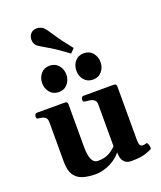

<svg xmlns="http://www.w3.org/2000/svg" viewBox="-177 -1105 1032 1229"><g transform="rotate(-20 338.5 -490.5)"><path d="M257.8 13.2Q211.4 13.2 174.1 2.2Q136.7 -8.8 115.2 -40Q93.8 -71.3 93.8 -131.8V-399.9Q93.8 -420.9 85.2 -430.4Q76.7 -439.9 64.5 -443.1Q52.2 -446.3 40 -447.3Q29.8 -448.2 26.1 -451.4Q22.5 -454.6 22.5 -465.3Q22.5 -470.7 26.9 -478Q31.2 -485.4 39.1 -485.4H230Q248 -485.4 248 -467.8V-176.3Q248 -142.6 253.2 -116.9Q258.3 -91.3 270.3 -76.7Q282.2 -62 302.2 -62Q344.2 -62 373.5 -76.4Q402.8 -90.8 426.8 -116.2V-399.9Q426.8 -420.9 416 -430.4Q405.3 -439.9 389.2 -443.1Q373 -446.3 357.4 -447.3Q347.2 -448.2 343.5 -451.4Q339.8 -454.6 339.8 -465.3Q339.8 -470.7 344 -478Q348.1 -485.4 356.4 -485.4H563Q581.1 -485.4 581.1 -467.8V-108.4Q581.1 -74.2 587.9 -65.9Q594.7 -57.6 602.5 -57.6Q609.4 -57.6 616.2 -58.3Q623 -59.1 627.9 -61.5Q636.2 -65.4 641.6 -51.5Q647 -37.6 647 -26.4Q647 -19.5 644.5 -18.1Q633.8 -10.7 599.9 0.7Q565.9 12.2 504.4 12.2Q472.2 12.2 457.3 -3.2Q442.4 -18.6 438.7 -38.3Q435.1 -58.1 435.1 -71.8Q419.4 -49.8 391.4 -30.3Q363.3 -10.7 328.4 1.2Q293.5 13.2 257.8 13.2ZM450.7 -561.5Q413.1 -561.5 390.9 -587.9Q368.7 -614.3 368.7 -650.9Q368.7 -688 390.9 -714.4Q413.1 -740.7 450.7 -740.7Q488.3 -740.7 510.7 -714.4Q533.2 -688 533.2 -650.9Q533.2 -614.3 510.7 -587.9Q488.3 -561.5 450.7 -561.5ZM217.8 -561.5Q180.2 -561.5 158 -587.9Q135.7 -614.3 135.7 -650.9Q135.7 -688 158 -714.4Q180.2 -740.7 217.8 -740.7Q255.4 -740.7 277.8 -714.4Q300.3 -688 300.3 -650.9Q300.3 -614.3 277.8 -587.9Q255.4 -561.5 217.8 -561.5ZM375 -766.1Q300.3 -822.3 247.1 -852.8Q193.8 -883.3 182.1 -894Q174.8 -900.9 170.4 -912.4Q166 -923.8 166 -936.5Q166 -947.3 169.7 -958Q173.3 -968.8 181.6 -977.5Q197.3 -993.7 221.2 -993.7Q235.4 -993.7 248 -988.5Q260.7 -983.4 268.6 -976.1Q279.8 -965.3 313 -914.6Q346.2 -863.8 402.3 -794.4Z"/></g></svg>

Font: Gelasio
Style: Bold
Weight: 700
Designer: Eben Sorkin
Foundry: Eben Sorkin
Version: Version 1.008